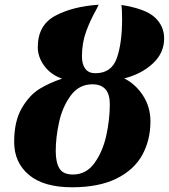

<svg xmlns="http://www.w3.org/2000/svg" viewBox="-20 -783 715 813"><path d="M40 -182Q40 -270 72.5 -325.5Q105 -381 148 -407Q191 -433 243 -450Q196 -466 168 -503.5Q140 -541 140 -583Q140 -677 214.5 -716.5Q289 -756 398 -763L388 -743Q362 -697 344.5 -649Q327 -601 327 -544Q327 -511 341 -492Q355 -473 384 -473Q452 -473 474.5 -536.5Q497 -600 497 -703Q497 -744 494 -762Q596 -746 635.5 -709.5Q675 -673 675 -620Q675 -558 626.5 -513.5Q578 -469 506 -451Q554 -427 585.5 -378.5Q617 -330 617 -269Q617 -190 582.5 -127Q548 -64 473.5 -27Q399 10 285 10Q165 10 102.5 -42.5Q40 -95 40 -182ZM445 -342Q445 -426 371 -426Q315 -426 280 -379Q245 -332 230.5 -267Q216 -202 216 -143Q216 -96 231.5 -70Q247 -44 289 -44Q345 -44 380 -92.5Q415 -141 430 -209Q445 -277 445 -342Z"/></svg>

Font: Noto Serif NarrowBlack
Style: Italic
Weight: 900
Width: 4
Italic angle: -12°
Designer: Monotype Design Team
Foundry: Monotype Imaging Inc.
Version: Version 1.001